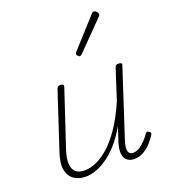

<svg xmlns="http://www.w3.org/2000/svg" viewBox="-152 -948 951 1076"><g transform="rotate(-20 323.0 -410.5)"><path d="M176 17Q136 17 107 -2Q78 -21 69.5 -61Q61 -101 83 -166L193 -500Q196 -508 200.5 -511.5Q205 -515 216 -515Q226 -515 230.5 -511Q235 -507 233 -499L121 -162Q106 -116 108 -83.5Q110 -51 128 -34.5Q146 -18 182 -18Q211 -18 247 -32.5Q283 -47 322.5 -81Q362 -115 402.5 -173.5Q443 -232 482 -321L540 -501Q543 -510 547 -513Q551 -516 562 -516Q572 -516 577.5 -512.5Q583 -509 580 -501L452 -108Q441 -77 440 -56.5Q439 -36 447 -27Q455 -18 470 -18Q489 -18 508 -30Q527 -42 543.5 -59.5Q560 -77 571 -93Q575 -100 580 -102Q585 -104 593 -98Q601 -94 601.5 -88.5Q602 -83 598 -77Q586 -57 566 -35Q546 -13 520 2Q494 17 464 17Q446 17 432 10Q418 3 410 -11Q402 -25 402 -47Q402 -69 410 -98L440 -188Q405 -128 369 -88.5Q333 -49 298 -26Q263 -3 232 7Q201 17 176 17ZM374 -629Q370 -629 363.5 -635Q357 -641 357 -646Q357 -649 358 -652Q359 -655 363 -659L517 -829Q521 -834 524.5 -836Q528 -838 532 -838Q537 -838 542.5 -834Q548 -830 551.5 -824.5Q555 -819 555 -814Q555 -811 554 -808Q553 -805 549 -801L387 -636Q380 -629 374 -629Z"/></g></svg>

Font: Playwrite CU Thin
Style: Regular
Weight: 250
Designer: Veronika Burian, José Scaglione
Foundry: TypeTogether
Version: Version 1.002